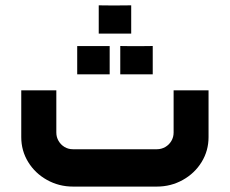

<svg xmlns="http://www.w3.org/2000/svg" viewBox="-20 -689 849 709"><path d="M559.3 0Q611.2 0 655.2 -24.6Q699.1 -49.1 724.6 -90.8Q750.1 -132.5 750.1 -182.5V-355.4H621.1V-199.6Q621.1 -182.6 612.8 -168.5Q604.5 -154.4 590.2 -146.1Q575.9 -137.9 559.3 -137.9H249.4Q232.3 -137.9 218.5 -146.1Q204.6 -154.4 196.3 -168.5Q188 -182.6 188 -199.6V-355.4H58.5V-182.5Q58.5 -132.5 84 -90.8Q109.6 -49.1 153.5 -24.6Q197.5 0 249.4 0ZM385 -414.5Q385 -446.3 385 -467.1Q385 -487.9 385 -519Q356.7 -519 339.5 -519Q322.2 -519 303.2 -519Q288.6 -519 265.1 -519Q265.1 -487.9 265.1 -467.1Q265.1 -446.3 265.1 -414.5Q265.1 -414.5 287.2 -414.5Q309.3 -414.5 346.1 -414.5Q346.1 -414.5 385 -414.5ZM544 -414.5Q544 -446.3 544 -467.1Q544 -488.1 544 -519.1Q515.8 -518.6 498.4 -518.6Q481.1 -518.6 462.1 -518.6Q447.6 -519.1 424.1 -519.1Q424.1 -488.1 424.1 -467.1Q424.1 -446.3 424.1 -414.5Q424.1 -414.5 446.1 -414.5Q468.2 -414.5 505 -414.5Q505 -414.5 544 -414.5ZM464.5 -564.8Q464.5 -596.6 464.5 -617.4Q464.5 -638.3 464.5 -669.3Q436.3 -668.9 418.9 -668.9Q401.6 -668.9 382.7 -668.9Q368.1 -669.3 344.6 -669.3Q344.6 -638.3 344.6 -617.4Q344.6 -596.6 344.6 -564.8Q344.6 -564.8 366.6 -564.8Q388.7 -564.8 425.6 -564.8Q425.6 -564.8 464.5 -564.8Z"/></svg>

Font: Arad-FD-VF Thin
Style: Regular
Weight: 100
Designer: Mohammad Darvishi
Version: Version 1.010;September 21, 2024;FontCreator 15.0.0.2992 64-